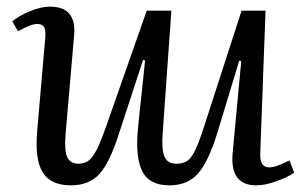

<svg xmlns="http://www.w3.org/2000/svg" viewBox="-20 -543 920 577"><path d="M17 -479Q36 -495 69.5 -509Q103 -523 130 -523Q171 -523 188.5 -501.5Q206 -480 203 -440L177 -139Q173 -89 182.5 -70Q192 -51 216 -51Q232 -51 244.5 -59Q257 -67 270 -92Q283 -117 301 -169L421 -511H495L469 -144Q465 -95 474 -73Q483 -51 511 -51Q531 -51 544 -60.5Q557 -70 568.5 -95.5Q580 -121 595 -168L706 -511H778L762 -79Q761 -40 789 -40Q801 -40 816.5 -46Q832 -52 850 -61L864 -24Q844 -10 810 2Q776 14 750 14Q671 14 679 -82L705 -359L699 -361L632 -140Q606 -57 575 -21.5Q544 14 489 14Q430 14 408.5 -26.5Q387 -67 394 -150Q399 -203 405 -256Q411 -309 416 -361L410 -363L337 -140Q310 -55 279 -20.5Q248 14 193 14Q132 14 108 -25.5Q84 -65 92 -152L116 -429Q118 -452 112.5 -461.5Q107 -471 92 -471Q73 -471 34 -449Z"/></svg>

Font: Literata 36pt
Style: Italic
Weight: 400
Italic angle: -2°
Designer: Latin by Veronika Burian and Jose Scaglione. Greek by Irene Vlachou. Cyrillic by Vera Evstafieva
Foundry: TypeTogether
Version: Version 3.002